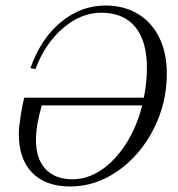

<svg xmlns="http://www.w3.org/2000/svg" viewBox="-20 -662 642 694"><path d="M583 -396Q583 -289 535 -195Q487 -101 406.5 -44.5Q326 12 234 12Q145 12 96.5 -37.5Q48 -87 48 -178Q48 -202 55 -246Q62 -290 68 -309H500Q511 -364 511 -417Q511 -514 468.5 -565Q426 -616 346 -616Q273 -616 208 -560.5Q143 -505 108 -412L90 -416Q128 -523 200.5 -582.5Q273 -642 361 -642Q428 -642 478 -612Q528 -582 555.5 -526.5Q583 -471 583 -396ZM494 -281H131Q110 -209 110 -156Q110 -88 144.5 -51Q179 -14 242 -14Q297 -14 347.5 -48.5Q398 -83 436.5 -144Q475 -205 494 -281Z"/></svg>

Font: Arapey
Style: Italic
Weight: 400
Italic angle: -12°
Designer: Eduardo Rodriguez Tunni
Foundry: Eduardo Rodriguez Tunni
Version: Version 3.000